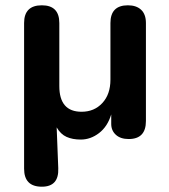

<svg xmlns="http://www.w3.org/2000/svg" viewBox="-20 -517 640 725"><path d="M138 188Q71 188 71 120V-430Q71 -497 138 -497Q204 -497 204 -430V-192Q204 -95 288 -95Q336 -95 366.5 -128Q397 -161 397 -216V-430Q397 -497 463 -497Q495 -497 513 -480Q531 -463 531 -430V-60Q531 8 466 8Q435 8 417.5 -8Q400 -24 400 -49V-85Q386 -39 354 -14.5Q322 10 285 10Q254 10 231.5 0Q209 -10 194 -36L200 118Q203 188 138 188Z"/></svg>

Font: Chiron GoRound TC SB
Style: Regular
Weight: 500
Designer: Ryoko NISHIZUKA 西塚涼子 (kana, bopomofo & ideographs); Paul D. Hunt (Latin, Greek & Cyrillic); Sandoll Communications 산돌커뮤니
Foundry: Adobe
Version: Version 1.000;hotconv 1.1.1;makeotfexe 2.6.0